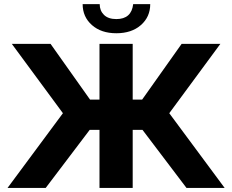

<svg xmlns="http://www.w3.org/2000/svg" viewBox="-20 -926 1144 946"><path d="M553.2 -762.2Q478.5 -762.2 432.9 -802.5Q387.2 -842.8 387.2 -905.8H471.2Q471.2 -873.5 492.2 -852.8Q513.2 -832 553.2 -832Q627.9 -832 636.2 -905.8H720.2Q720.2 -842.8 674.3 -802.5Q628.4 -762.2 553.2 -762.2ZM17.1 0 290 -368.2 38.1 -710H229L423.8 -435.1H470.2V-710H633.8V-435.1H680.2L875 -710H1065.9L814 -368.2L1086.9 0H898.9L682.1 -286.1H633.8V0H470.2V-286.1H421.9L205.1 0Z"/></svg>

Font: Rawline ExtraBold
Style: Regular
Weight: 800
Designer: Matt McInerney, Pablo Impallari, Rodrigo Fuenzalida
Foundry: Matt McInerney, Pablo Impallari, Rodrigo Fuenzalida
Version: Version 4.020;PS 004.020;hotconv 1.0.88;makeotf.lib2.5.64775